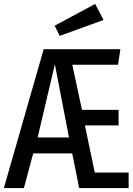

<svg xmlns="http://www.w3.org/2000/svg" viewBox="-32 -957 675 977"><path d="M370.8 0 335.4 -176.4H136.9L89.7 0H-12.3L190.3 -706.7H580.5L568.7 -627.7H335.9L385.1 -397.9H571.3V-319H400L450.3 -79H622.6V0ZM247.2 -629.7 159.5 -257.4H319ZM246.2 -826.2 452.3 -936.9 494.9 -855.4 271.8 -774.4Z"/></svg>

Font: Fira Code Fixed Retina
Style: Regular
Weight: 450
Monospace: yes
Designer: Carrois Corporate, Edenspiekermann AG, Nikita Prokopov
Foundry: Carrois Corporate, Edenspiekermann AG, Nikita Prokopov
Version: Version 5.002